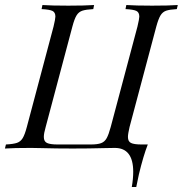

<svg xmlns="http://www.w3.org/2000/svg" viewBox="-47 -591 728 764"><path d="M364.5 -1.6Q308.1 0 241.9 0Q175 0 120.2 -1.6Q103.2 -2.4 76.6 -2.4Q8.1 -2.4 -27.4 0L-23.4 -16.1Q6.5 -17.7 20.6 -22.6Q34.7 -27.4 43.1 -41.1Q51.6 -54.8 59.7 -85.5L166.1 -485.5Q173.4 -516.1 173.4 -525Q173.4 -541.9 161.7 -547.6Q150 -553.2 118.5 -554.8L121.8 -571Q155.6 -568.5 225 -568.5Q290.3 -568.5 327.4 -571L324.2 -554.8Q295.2 -553.2 280.6 -548.4Q266.1 -543.5 257.7 -529.8Q249.2 -516.1 241.1 -485.5L134.7 -85.5Q127.4 -60.5 127.4 -46Q127.4 -28.2 139.9 -22.2Q152.4 -16.1 182.3 -16.1H314.5Q341.1 -16.1 355.2 -21.4Q369.4 -26.6 377.4 -41.1Q385.5 -55.6 393.5 -85.5L500 -485.5Q507.3 -516.1 507.3 -525Q507.3 -541.9 495.6 -547.6Q483.9 -553.2 452.4 -554.8L455.6 -571Q493.5 -568.5 558.1 -568.5Q625.8 -568.5 660.5 -571L656.5 -554.8Q628.2 -553.2 614.1 -548.4Q600 -543.5 591.5 -529.4Q583.1 -515.3 575 -485.5L468.5 -85.5Q462.1 -58.1 462.1 -46Q462.1 -28.2 474.2 -22.2Q486.3 -16.1 516.1 -16.1H541.1Q523.4 29 505.6 103.2Q501.6 121 495.2 153.2H477.4Q483.1 120.2 483.1 92.7Q483.1 -2.4 409.7 -2.4Q382.3 -2.4 364.5 -1.6Z"/></svg>

Font: Playfair Display SC
Style: Italic
Weight: 400
Italic angle: -14°
Designer: Claus Eggers Sørensen
Foundry: Claus Eggers Sørensen
Version: Version 1.202; ttfautohint (v1.6)